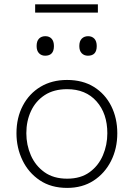

<svg xmlns="http://www.w3.org/2000/svg" viewBox="-20 -886 637 915"><path d="M300 9.5Q223.5 9.5 169.5 -26.8Q115.5 -63 87 -122.5Q58.5 -182 58.5 -251Q58.5 -325 88.8 -382.5Q119 -440 173.2 -472.5Q227.5 -505 299.5 -505Q374 -505 427.5 -471.8Q481 -438.5 510 -380.8Q539 -323 539 -251Q539 -178 509.2 -119Q479.5 -60 426 -25.2Q372.5 9.5 300 9.5ZM300 -34.5Q364.5 -34.5 407 -65.5Q449.5 -96.5 470.5 -146Q491.5 -195.5 491.5 -251Q491.5 -345 440 -403Q388.5 -461 300 -461Q236.5 -461 193.2 -432.8Q150 -404.5 127.8 -357Q105.5 -309.5 105.5 -251Q105.5 -195.5 127 -146Q148.5 -96.5 191.8 -65.5Q235 -34.5 300 -34.5ZM399 -620.5Q381 -620.5 369.5 -632.2Q358 -644 358 -666.5Q358 -690.5 369.8 -702Q381.5 -713.5 400 -713.5Q418.5 -713.5 429.8 -701.5Q441 -689.5 441 -666.5Q441 -620.5 399 -620.5ZM195 -620.5Q177.5 -620.5 166 -632.2Q154.5 -644 154.5 -666.5Q154.5 -690.5 166 -702Q177.5 -713.5 196 -713.5Q215 -713.5 226 -701.5Q237 -689.5 237 -666.5Q237 -620.5 195 -620.5ZM147.5 -826V-865.5H446.5V-826Z"/></svg>

Font: Heraclito ExtraLight
Style: Regular
Weight: 200
Designer: Kostas Bartsokas (font) & Cristiano Sobral (main changes)
Foundry: Kostas Bartsokas (font) & Cristiano Sobral (main changes)
Version: Version 1.00;July 8, 2020;FontCreator 13.0.0.2655 64-bit